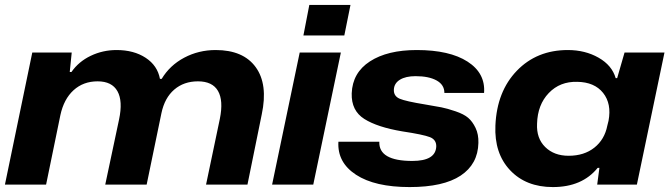

<svg xmlns="http://www.w3.org/2000/svg" viewBox="-36 -749 2720 779"><path d="M-16 0 95 -536H255L247 -457H254Q283 -499 332 -522.5Q381 -546 437 -546Q507 -546 555 -514.5Q603 -483 613 -429H620Q653 -484 711.5 -515Q770 -546 839 -546Q951 -546 1001.5 -476.5Q1052 -407 1026 -285L968 0H800L856 -267Q871 -341 848.5 -380Q826 -419 767 -419Q710 -419 671 -385.5Q632 -352 619 -290L559 0H391L447 -264Q463 -339 440.5 -379Q418 -419 360 -419Q302 -419 262.5 -383Q223 -347 209 -282L151 0Z M1195 -605 1219 -729H1386L1361 -605ZM1068 0 1180 -536H1347L1235 0Z M1626 10Q1485 10 1408.5 -40Q1332 -90 1337 -174H1503Q1500 -96 1637 -96Q1731 -96 1734 -154Q1735 -182 1708.5 -192.5Q1682 -203 1596 -216Q1495 -233 1442 -266.5Q1389 -300 1391 -370Q1394 -454 1465 -500Q1536 -546 1655 -546Q1788 -546 1861 -499Q1934 -452 1928 -372H1767Q1767 -405 1735.5 -422.5Q1704 -440 1650 -440Q1610 -440 1586.5 -425.5Q1563 -411 1562 -385Q1561 -359 1585.5 -348.5Q1610 -338 1690 -325Q1732 -318 1755 -313.5Q1778 -309 1812 -297.5Q1846 -286 1863.5 -271Q1881 -256 1893.5 -230Q1906 -204 1905 -169Q1903 -83 1833 -36.5Q1763 10 1626 10Z M2207 10Q2098 10 2033.5 -58.5Q1969 -127 1974 -240Q1980 -378 2061 -462Q2142 -546 2268 -546Q2338 -546 2392.5 -515Q2447 -484 2462 -432H2468L2498 -536H2660L2548 0H2387L2396 -68H2389Q2326 10 2207 10ZM2271 -117Q2334 -117 2375.5 -150Q2417 -183 2428 -239L2433 -259Q2446 -328 2411 -372Q2376 -416 2306 -417Q2236 -419 2190.5 -371.5Q2145 -324 2143 -247Q2140 -188 2176 -152.5Q2212 -117 2271 -117Z"/></svg>

Font: Mona Sans Expanded
Style: Bold Italic
Weight: 700
Width: 7
Italic angle: -11.7°
Designer: Deni Anggara
Foundry: GitHub
Version: Version 1.001;gftools[0.9.33]